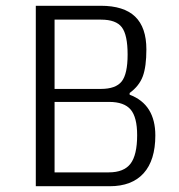

<svg xmlns="http://www.w3.org/2000/svg" viewBox="-20 -645 619 665"><path d="M104 -625H329Q409 -625 448 -587.5Q487 -550 487 -474Q487 -414 474.5 -380.5Q462 -347 429 -323V-317Q474 -300 496 -264.5Q518 -229 518 -176Q518 -90 477.5 -45Q437 0 360 0H104ZM169 -15 137 -48H357Q409 -48 432 -78Q455 -108 455 -177Q455 -239 432.5 -265.5Q410 -292 358 -292H153V-337H329Q381 -337 401.5 -363Q422 -389 422 -456Q422 -524 402 -550.5Q382 -577 330 -577H137L169 -610Z"/></svg>

Font: Changa ExtraLight
Style: Regular
Weight: 250
Designer: Eduardo Rodriguez Tunni
Foundry: Eduardo Rodriguez Tunni
Version: Version 3.002; ttfautohint (v1.8.2)